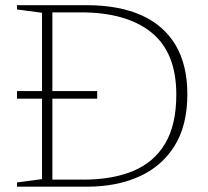

<svg xmlns="http://www.w3.org/2000/svg" viewBox="-20 -702 782 722"><path d="M44 -331V-359.5H345.5V-331ZM643 -346.5Q643 -504 549.5 -579.8Q456 -655.5 283.5 -655.5H144L150 -682.5H305Q427 -682.5 511.5 -644.8Q596 -607 640.2 -532.5Q684.5 -458 684.5 -347Q684.5 -230 636.2 -153Q588 -76 503 -38Q418 0 307.5 0H150L144 -26.5H293.5Q402.5 -26.5 481 -59.2Q559.5 -92 601.2 -162.5Q643 -233 643 -346.5ZM44 0V-16L138 -28.5V-654L44 -666.5V-682.5H177V0Z"/></svg>

Font: Newsreader ExtraLight
Style: Regular
Weight: 250
Designer: Hugues Gentile
Foundry: Production Type
Version: Version 1.003